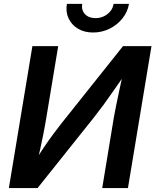

<svg xmlns="http://www.w3.org/2000/svg" viewBox="-20 -964 796 984"><path d="M635.7 0H503.9L563.5 -362.3Q567.4 -384.3 574.7 -420.9Q582 -457.5 592.3 -504.9Q602.5 -552.2 614.3 -606.4L632.8 -601.1Q592.8 -543.5 563 -500.5Q533.2 -457.5 508.8 -424.3Q484.4 -391.1 460 -360.4L172.4 0H25.4L146 -727.5H278.3L214.4 -342.8Q210 -315.9 202.4 -277.6Q194.8 -239.3 185.5 -197Q176.3 -154.8 166.5 -116.2L152.8 -126Q178.2 -169.4 203.4 -206.5Q228.5 -243.7 251 -273.9Q273.4 -304.2 291 -326.7L610.4 -727.5H756.3ZM457 -797.4Q412.1 -797.4 379.4 -817.1Q346.7 -836.9 331.3 -870.1Q315.9 -903.3 322.8 -944.3H401.4Q396 -912.6 415.3 -891.8Q434.6 -871.1 469.7 -871.1Q492.7 -871.1 512.5 -880.6Q532.2 -890.1 545.7 -906.5Q559.1 -922.9 562 -944.3H641.1Q634.3 -903.3 607.7 -869.9Q581.1 -836.4 541.7 -816.9Q502.4 -797.4 457 -797.4Z"/></svg>

Font: Inter 18pt SemiBold
Style: Italic
Weight: 600
Italic angle: -9.3988°
Designer: Rasmus Andersson
Foundry: rsms
Version: Version 4.001;git-66647c0bb